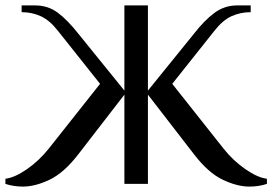

<svg xmlns="http://www.w3.org/2000/svg" viewBox="-29 -680 1007 710"><path d="M-9 0V-19Q25 -23 70 -54Q115 -85 151 -130L341 -370L186 -565Q155 -605 122 -620Q89 -635 51 -635V-660H101Q148 -660 184 -633.5Q220 -607 261 -555L431 -345V-660H518V-345L688 -555Q726 -604 763.5 -632Q801 -660 848 -660H898V-635Q860 -635 827 -620Q794 -605 763 -565L608 -370L798 -130Q834 -85 879 -54Q924 -23 958 -19V0Q928 10 893 10Q848 10 794.5 -15.5Q741 -41 688 -110L518 -330V0H431V-330L261 -110Q208 -41 154.5 -15.5Q101 10 56 10Q21 10 -9 0Z"/></svg>

Font: El Messiri
Style: Regular
Weight: 400
Designer: Mohamed Gaber
Foundry: Kief Type Foundry
Version: Version 2.006